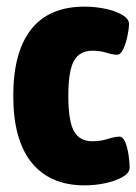

<svg xmlns="http://www.w3.org/2000/svg" viewBox="-20 -551 411 579"><path d="M235 8Q131 8 75.5 -60.5Q20 -129 20 -262Q20 -394 74 -462.5Q128 -531 235 -531Q267 -531 298 -524.5Q329 -518 349 -506Q369 -494 369 -479Q369 -465 364.5 -443Q360 -421 352 -403.5Q344 -386 333 -386Q320 -386 301 -392Q282 -398 259 -398Q220 -398 203 -367.5Q186 -337 186 -262Q186 -186 203 -155.5Q220 -125 259 -125Q283 -125 305 -132Q327 -139 340 -139Q351 -139 358 -121.5Q365 -104 368 -81.5Q371 -59 371 -46Q371 -30 351 -18Q331 -6 299.5 1Q268 8 235 8Z"/></svg>

Font: Asap Condensed ExtraBold
Style: Regular
Weight: 800
Width: 3
Designer: Pablo Cosgaya
Foundry: Omnibus-Type
Version: Version 3.001; ttfautohint (v1.8.4.7-5d5b)